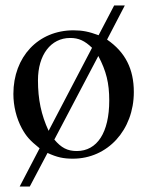

<svg xmlns="http://www.w3.org/2000/svg" viewBox="-20 -571 540 703"><path d="M340 -366C369 -311 380 -267 380 -203C380 -86 336 -18 261 -18C227 -18 204 -30 179 -60ZM158 -92C131 -150 119 -207 119 -277C119 -370 166 -432 237 -432C268 -432 290 -422 317 -396ZM437 -551H398L341 -442C306 -455 282 -460 249 -460C120 -460 29 -363 29 -227C29 -183 40 -138 60 -101C76 -72 89 -57 125 -28L52 112H89L154 -11C189 5 212 10 247 10C374 10 470 -95 470 -234C470 -318 439 -380 372 -426Z"/></svg>

Font: XITS
Style: Regular
Weight: 400
Designer: MicroPress Inc., with final additions and corrections provided by Coen Hoffman, Elsevier (retired)
Version: Version 1.302